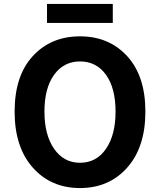

<svg xmlns="http://www.w3.org/2000/svg" viewBox="-20 -938 810 972"><path d="M385 14Q238 14 146 -89.5Q54 -193 54 -373Q54 -554 146 -654Q238 -754 385 -754Q532 -754 624 -653.5Q716 -553 716 -373Q716 -193 624 -89.5Q532 14 385 14ZM385 -114Q468 -114 516.5 -184.5Q565 -255 565 -373Q565 -492 516.5 -559.5Q468 -627 385 -627Q303 -627 254 -559.5Q205 -492 205 -373Q205 -255 254 -184.5Q303 -114 385 -114ZM218 -822V-918H551V-822Z"/></svg>

Font: Source Han Sans CN Bold
Style: Bold
Weight: 700
Designer: Ryoko NISHIZUKA 西塚涼子 (kana & ideographs); Paul D. Hunt (Latin, Greek & Cyrillic); Wenlong ZHANG 张文龙 (bopomofo); Sandoll 
Foundry: Adobe Systems Incorporated
Version: Version 1.00;May 30, 2023;FontCreator 11.5.0.2422 32-bit